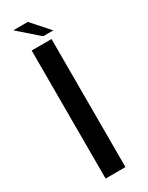

<svg xmlns="http://www.w3.org/2000/svg" viewBox="-188 -735 593 770"><g transform="rotate(-30 109.0 -350.0)"><path d="M53 0H145V-593H53ZM121.5 -619.5H168.5L97 -700H29.5Z"/></g></svg>

Font: Anybody
Style: Regular
Weight: 400
Designer: Tyler Finck
Foundry: Etcetera Type Company
Version: Version 1.110